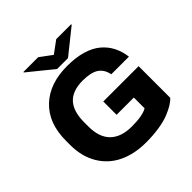

<svg xmlns="http://www.w3.org/2000/svg" viewBox="-230 -1082 1276 1276"><g transform="rotate(-45 408.5 -444.0)"><path d="M748.5 -384.3V-86.4Q731.9 -69.3 707.5 -54.2Q683.1 -39.1 645 -23.7Q606.9 -8.3 550.3 0.7Q493.7 9.8 426.3 9.8Q315.9 9.8 233.2 -30Q150.4 -69.8 103.5 -148.7Q56.6 -227.5 56.6 -336.4V-374Q56.6 -539.1 152.1 -630.1Q247.6 -721.2 413.6 -721.2Q493.2 -721.2 554.4 -703.4Q615.7 -685.5 655.5 -652.1Q695.3 -618.7 718 -574.5Q740.7 -530.3 748 -474.6H582Q571.8 -528.3 533.4 -554Q495.1 -579.6 417.5 -579.6Q322.8 -579.6 275.9 -529.5Q229 -479.5 229 -375V-336.4Q229 -234.9 281.5 -183.6Q334 -132.3 433.6 -132.3Q535.6 -132.3 578.6 -158.2V-259.3H416.5V-384.3ZM179.7 -894V-898.4H318.8L403.3 -835.9L488.3 -898.4H628.4V-893.1L454.6 -753.9H352.5Z"/></g></svg>

Font: Bert Sans Black
Style: Regular
Weight: 900
Designer: Christian Robertson, Adam Twardoch, & Cristiano Sobral
Foundry: Google
Version: Version 12.135;January 10, 2020;FontCreator 12.0.0.2547 64-b